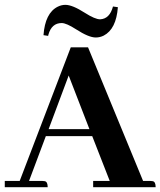

<svg xmlns="http://www.w3.org/2000/svg" viewBox="-20 -784 672 804"><path d="M631.8 0Q631.8 -23.4 619.1 -25.4Q614.3 -26.4 608.4 -26.4H579.1L348.6 -585.9H276.4L62.5 -26.4H0V0H179.7Q179.7 -23.4 167 -25.4Q162.1 -26.4 156.2 -26.4H101.6L171.9 -213.9H366.2L439.5 -26.4H370.1V0ZM354.5 -243.2H183.6L267.6 -467.8ZM253.9 -763.7Q283.2 -763.7 335 -730.5Q377.9 -703.1 399.4 -703.1Q439.5 -705.1 453.1 -756.8L473.6 -753.9Q466.8 -662.1 414.1 -634.8Q398.4 -627 380.9 -627Q351.6 -627 298.8 -661.1Q257.8 -687.5 238.3 -687.5Q196.3 -687.5 182.6 -638.7Q182.6 -635.7 181.6 -633.8L162.1 -636.7Q168.9 -729.5 221.7 -755.9Q237.3 -763.7 253.9 -763.7Z"/></svg>

Font: Abhaya Libre ExtraBold
Style: Regular
Weight: 800
Designer: Pushpananda Ekanayake, Sol Matas, Pathum Egodawatta
Foundry: Mooniak
Version: Version 1.050 ; ttfautohint (v1.6)